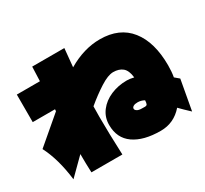

<svg xmlns="http://www.w3.org/2000/svg" viewBox="-160 -999 1314 1231"><g transform="rotate(-30 497.0 -383.5)"><path d="M985 -231 945 -10Q902 -50 874 -79Q808 -3 710 -3Q584 -3 512.5 -53Q441 -103 441 -201Q441 -258 474 -301.5Q507 -345 562 -368.5Q617 -392 681 -392Q703 -392 733 -385Q727 -439 701 -460.5Q675 -482 632 -482Q594 -482 534.5 -444Q475 -406 414 -355L413 -278Q413 -160 420 5H191Q188 -64 188 -132L69 -14Q50 -172 -6 -281L190 -448Q190 -457 191 -462H26V-666H197L201 -772H439Q434 -727 426 -637Q545 -707 663 -707Q808 -707 884 -611Q960 -515 960 -344Q960 -296 953 -258ZM720 -223Q697 -236 671 -236Q651 -236 640 -229.5Q629 -223 629 -213Q629 -203 641 -195.5Q653 -188 674 -188Q680 -188 695.5 -187.5Q711 -187 715 -195Q719 -203 720 -223Z"/></g></svg>

Font: Mantou Sans
Style: Regular
Weight: 400
Designer: Mant0u / artakana
Foundry: Mant0u / artakana
Version: Version 1.001;October 22, 2023;FontCreator 14.0.0.2901 64-bi